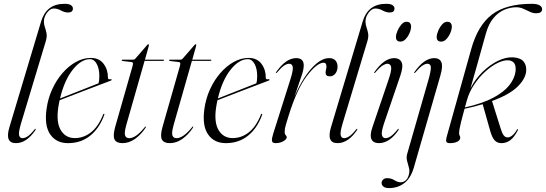

<svg xmlns="http://www.w3.org/2000/svg" viewBox="-20 -742 2860 1006"><path d="M319 -722Q342 -722 352 -714.8Q362 -707.5 362 -697.5Q362 -676.5 336.5 -676.5Q319 -676.5 299.8 -687Q280.5 -697.5 261.5 -697.5Q243 -697.5 226.5 -675.5Q210 -653.5 210 -629.5Q210 -614 215.2 -599.2Q220.5 -584.5 223.8 -567.2Q227 -550 220 -526.5L90.5 -96.5Q76.5 -49.5 80 -33.8Q83.5 -18 98 -18Q109.5 -18 124.2 -27.2Q139 -36.5 161 -63.5Q164 -68 166.5 -67Q168.5 -65.5 165.5 -60Q119 8 63.5 8Q4.5 8 29 -74.5L195.5 -630Q209 -675 239.2 -698.5Q269.5 -722 319 -722Z M526 -139Q500.5 -69.5 452.2 -30.8Q404 8 336 8Q275 8 243.2 -37.8Q211.5 -83.5 224 -172Q231.5 -226 253.5 -274.2Q275.5 -322.5 307.8 -359.5Q340 -396.5 378 -417.5Q416 -438.5 455.5 -438.5Q500 -438.5 523 -407.5Q546 -376.5 545.5 -335Q545.5 -324 559 -327Q564 -328 565 -325Q566 -322 561.5 -320Q557.5 -318.5 536 -310.2Q514.5 -302 482.8 -290Q451 -278 415.8 -264.5Q380.5 -251 347.8 -238.2Q315 -225.5 292.5 -217Q288 -197.5 285 -177Q274 -100 299 -59.2Q324 -18.5 372 -18.5Q418 -18.5 456.2 -48.2Q494.5 -78 520 -141Q522 -146 525 -146Q528.5 -145.5 526 -139ZM451.5 -432Q405 -432 361 -376.5Q317 -321 294.5 -226Q316 -234.5 345.2 -246Q374.5 -257.5 404.2 -269.2Q434 -281 458.8 -290.8Q483.5 -300.5 496 -305.5Q500.5 -318.5 500.5 -344Q500.5 -381.5 487 -406.8Q473.5 -432 451.5 -432Z M668 -417 621.5 -422.5Q618 -423 618 -426Q618 -429.5 622.5 -429.5H677.5Q685 -429.5 688.5 -434L751 -506Q754 -510 757 -510Q760.5 -510 760.5 -506.5Q760.5 -503.5 758.5 -497L739.5 -429.5H835.5Q839.5 -429.5 839.5 -427Q839.5 -423 832.5 -423H737.5L642.5 -90Q630 -46 635.5 -32Q641 -18 657 -18Q692 -18 738.5 -75.5Q741.5 -80 743.5 -79Q746 -77.5 742.5 -72Q718.5 -36 687.2 -14Q656 8 621.5 8Q590 8 580.2 -11.2Q570.5 -30.5 583.5 -77L674.5 -395.5Q677.5 -407 676.5 -411.5Q675.5 -416 668 -417Z M916 -417 869.5 -422.5Q866 -423 866 -426Q866 -429.5 870.5 -429.5H925.5Q933 -429.5 936.5 -434L999 -506Q1002 -510 1005 -510Q1008.5 -510 1008.5 -506.5Q1008.5 -503.5 1006.5 -497L987.5 -429.5H1083.5Q1087.5 -429.5 1087.5 -427Q1087.5 -423 1080.5 -423H985.5L890.5 -90Q878 -46 883.5 -32Q889 -18 905 -18Q940 -18 986.5 -75.5Q989.5 -80 991.5 -79Q994 -77.5 990.5 -72Q966.5 -36 935.2 -14Q904 8 869.5 8Q838 8 828.2 -11.2Q818.5 -30.5 831.5 -77L922.5 -395.5Q925.5 -407 924.5 -411.5Q923.5 -416 916 -417Z M1353 -139Q1327.5 -69.5 1279.2 -30.8Q1231 8 1163 8Q1102 8 1070.2 -37.8Q1038.5 -83.5 1051 -172Q1058.5 -226 1080.5 -274.2Q1102.5 -322.5 1134.8 -359.5Q1167 -396.5 1205 -417.5Q1243 -438.5 1282.5 -438.5Q1327 -438.5 1350 -407.5Q1373 -376.5 1372.5 -335Q1372.5 -324 1386 -327Q1391 -328 1392 -325Q1393 -322 1388.5 -320Q1384.5 -318.5 1363 -310.2Q1341.5 -302 1309.8 -290Q1278 -278 1242.8 -264.5Q1207.5 -251 1174.8 -238.2Q1142 -225.5 1119.5 -217Q1115 -197.5 1112 -177Q1101 -100 1126 -59.2Q1151 -18.5 1199 -18.5Q1245 -18.5 1283.2 -48.2Q1321.5 -78 1347 -141Q1349 -146 1352 -146Q1355.5 -145.5 1353 -139ZM1278.5 -432Q1232 -432 1188 -376.5Q1144 -321 1121.5 -226Q1143 -234.5 1172.2 -246Q1201.5 -257.5 1231.2 -269.2Q1261 -281 1285.8 -290.8Q1310.5 -300.5 1323 -305.5Q1327.5 -318.5 1327.5 -344Q1327.5 -381.5 1314 -406.8Q1300.5 -432 1278.5 -432Z M1426 -359.5Q1424.5 -360.5 1427 -364.5Q1478 -437.5 1532 -437.5Q1571.5 -437.5 1571.5 -399.5Q1571.5 -377 1559.2 -342.2Q1547 -307.5 1522 -233.5Q1546 -290.5 1576.2 -336.8Q1606.5 -383 1639.5 -410.2Q1672.5 -437.5 1705 -437.5Q1728 -437.5 1739 -423.5Q1750 -409.5 1748.5 -387.5Q1747 -368 1735.8 -355Q1724.5 -342 1708.5 -342Q1686 -342 1686 -361Q1686 -370 1688.2 -377.5Q1690.5 -385 1690.5 -392.5Q1690.5 -413.5 1676 -413.5Q1641 -413.5 1588 -344.2Q1535 -275 1491 -132Q1483 -105 1477.2 -86.2Q1471.5 -67.5 1471.5 -51Q1471.5 -39.5 1477 -34Q1482.5 -28.5 1482.5 -22.5Q1482.5 -13 1465.2 -2.5Q1448 8 1424 8Q1406.5 8 1405 -4Q1403.5 -16 1411.5 -41.5L1499.5 -319.5Q1517 -373.5 1514 -390.8Q1511 -408 1495 -408Q1484 -408 1469.2 -398.8Q1454.5 -389.5 1431.5 -362Q1428 -358 1426 -359.5Z M2004 -722Q2027 -722 2037 -714.8Q2047 -707.5 2047 -697.5Q2047 -676.5 2021.5 -676.5Q2004 -676.5 1984.8 -687Q1965.5 -697.5 1946.5 -697.5Q1928 -697.5 1911.5 -675.5Q1895 -653.5 1895 -629.5Q1895 -614 1900.2 -599.2Q1905.5 -584.5 1908.8 -567.2Q1912 -550 1905 -526.5L1775.5 -96.5Q1761.5 -49.5 1765 -33.8Q1768.5 -18 1783 -18Q1794.5 -18 1809.2 -27.2Q1824 -36.5 1846 -63.5Q1849 -68 1851.5 -67Q1853.5 -65.5 1850.5 -60Q1804 8 1748.5 8Q1689.5 8 1714 -74.5L1880.5 -630Q1894 -675 1924.2 -698.5Q1954.5 -722 2004 -722Z M2078.5 -524Q2054.5 -524 2054.5 -548Q2054.5 -561.5 2062.5 -580.2Q2070.5 -599 2083 -613.5Q2095.5 -628 2109 -628Q2123 -628 2128.5 -620.8Q2134 -613.5 2134 -604Q2134 -587.5 2126 -569Q2118 -550.5 2105.5 -537.2Q2093 -524 2078.5 -524ZM1992.5 -96.5Q1977 -50.5 1981.2 -34.2Q1985.5 -18 2000 -18Q2011.5 -18 2026.2 -27.2Q2041 -36.5 2063 -63.5Q2066.5 -68 2068.5 -67Q2070.5 -65.5 2067.5 -60Q2021.5 8 1964.5 8Q1936.5 8 1926.5 -12Q1916.5 -32 1931 -74.5L2014 -319Q2032.5 -372 2029.5 -390Q2026.5 -408 2010 -408Q1999.5 -408 1984.5 -398.8Q1969.5 -389.5 1946.5 -362Q1943.5 -358 1941 -359.5Q1939.5 -360.5 1942 -364.5Q1993 -437.5 2046 -437.5Q2073 -437.5 2083.8 -416.8Q2094.5 -396 2078 -347Z M2292 -524Q2268 -524 2268 -548Q2268 -561.5 2275.8 -580.2Q2283.5 -599 2296.2 -613.5Q2309 -628 2322.5 -628Q2336 -628 2341.8 -620.8Q2347.5 -613.5 2347.5 -604Q2347.5 -587.5 2339.5 -569Q2331.5 -550.5 2319 -537.2Q2306.5 -524 2292 -524ZM2287.5 -346.5 2148 137Q2132 191.5 2098.2 217.5Q2064.5 243.5 2018 243.5Q1999 243.5 1989.2 235.8Q1979.5 228 1979.5 216.5Q1979.5 207 1987 199.2Q1994.5 191.5 2008.5 191.5Q2030 191.5 2046.5 202.2Q2063 213 2080 213Q2094.5 213 2106.8 202Q2119 191 2123.5 167.5Q2127 151.5 2122 134.5Q2117 117.5 2112.8 100.2Q2108.5 83 2113 66L2223.5 -319Q2239 -372.5 2237.5 -390.2Q2236 -408 2219.5 -408Q2208.5 -408 2193.8 -398.8Q2179 -389.5 2156 -362Q2152.5 -358 2150.5 -359.5Q2149 -360.5 2151.5 -364.5Q2202.5 -437.5 2255.5 -437.5Q2282.5 -437.5 2292.2 -417Q2302 -396.5 2287.5 -346.5Z M2693.5 -60Q2674.5 -23 2653.8 -7.5Q2633 8 2607 8Q2586 8 2572.5 -5.8Q2559 -19.5 2548.5 -56L2509 -196Q2464 -182.5 2414 -172Q2402 -128.5 2396 -104Q2390 -79.5 2387.8 -66.2Q2385.5 -53 2385.5 -44Q2385.5 -36 2388.5 -31.2Q2391.5 -26.5 2391.5 -21Q2391.5 -7.5 2376.5 0.2Q2361.5 8 2337 8Q2322 8 2318.8 0.8Q2315.5 -6.5 2320 -23.5L2448.5 -483Q2483 -608.5 2557 -665.2Q2631 -722 2766 -722Q2794 -722 2807.2 -714.2Q2820.5 -706.5 2820.5 -694Q2820.5 -672.5 2789 -672.5Q2773 -672.5 2756.5 -680.2Q2740 -688 2722.5 -696Q2705 -704 2685 -704Q2654 -704 2622.8 -691Q2591.5 -678 2566 -648Q2540.5 -618 2526 -567Q2500.5 -474.5 2480 -402Q2459.5 -329.5 2445 -279Q2470.5 -328.5 2509.2 -366Q2548 -403.5 2590.2 -423.8Q2632.5 -444 2669 -441.5Q2708.5 -439 2724.5 -418.2Q2740.5 -397.5 2736.5 -365Q2731 -325.5 2689.5 -285.8Q2648 -246 2558 -212.5L2602 -72.5Q2610.5 -44 2619 -33Q2627.5 -22 2640.5 -22Q2650.5 -22 2663.2 -31.5Q2676 -41 2689 -63Q2691 -66.5 2693.5 -65Q2695 -63.5 2693.5 -60ZM2425 -212Q2420 -193.5 2416 -179Q2509 -200 2565.5 -230.5Q2622 -261 2649.2 -296.2Q2676.5 -331.5 2681 -367Q2688 -422 2644.5 -426Q2620.5 -428 2588.2 -412.5Q2556 -397 2523.2 -367.5Q2490.5 -338 2464 -298.2Q2437.5 -258.5 2425 -212Z"/></svg>

Font: Fraunces 144pt Light
Style: Italic
Weight: 300
Italic angle: -16°
Version: Version 1.000;[0bf87f6ff]